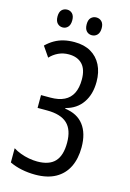

<svg xmlns="http://www.w3.org/2000/svg" viewBox="-132 -944 691 1019"><g transform="rotate(15 213.0 -435.0)"><path d="M355.5 -550.3Q355.5 -481.4 323.5 -435.1Q291.5 -388.7 231.9 -373.5V-369.6Q299.3 -361.3 334 -315.9Q368.7 -270.5 368.7 -193.8Q368.7 -131.3 346.2 -85.7Q323.7 -40 279.1 -15.1Q234.4 9.8 167.5 9.8Q128.9 9.8 93 2.4Q57.1 -4.9 26.9 -19.5V-97.7Q44.4 -86.4 67.1 -77.9Q89.8 -69.3 114 -64.9Q138.2 -60.5 160.2 -60.5Q225.6 -60.5 256.8 -93.8Q288.1 -127 288.1 -197.3Q288.1 -268.6 252.2 -302.2Q216.3 -335.9 141.1 -335.9H88.9V-406.2H141.1Q186 -406.2 216.3 -421.1Q246.6 -436 261.7 -466.1Q276.9 -496.1 276.9 -542Q276.9 -597.7 250.5 -625.5Q224.1 -653.3 176.3 -653.3Q145 -653.3 118.9 -640.9Q92.8 -628.4 74.2 -607.9L35.6 -664.1Q57.1 -685.1 80.3 -698.2Q103.5 -711.4 130.1 -717.8Q156.7 -724.1 188.5 -724.1Q241.7 -724.1 278.8 -702.6Q315.9 -681.2 335.7 -642.1Q355.5 -603 355.5 -550.3ZM65.4 -832.5Q65.4 -856.9 77.1 -868.7Q88.9 -880.4 106.4 -880.4Q123.5 -880.4 135 -868.4Q146.5 -856.4 146.5 -832.5Q146.5 -807.6 135 -795.2Q123.5 -782.7 106.4 -782.7Q88.9 -782.7 77.1 -795.2Q65.4 -807.6 65.4 -832.5ZM225.6 -832.5Q225.6 -856.9 237.5 -868.7Q249.5 -880.4 266.6 -880.4Q284.2 -880.4 296.1 -868.4Q308.1 -856.4 308.1 -832.5Q308.1 -807.6 296.1 -795.2Q284.2 -782.7 266.6 -782.7Q248.5 -782.7 237.1 -795.2Q225.6 -807.6 225.6 -832.5Z"/></g></svg>

Font: Open Sans Condensed
Style: Regular
Weight: 400
Width: 3
Designer: Monotype Design Team
Foundry: Monotype Imaging Inc.
Version: Version 3.000